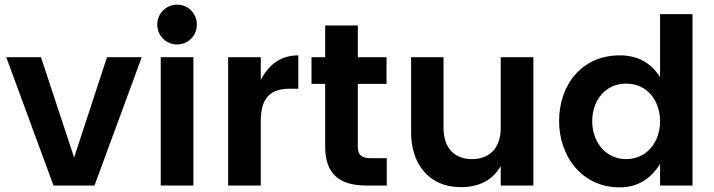

<svg xmlns="http://www.w3.org/2000/svg" viewBox="-20 -801 3085 829"><path d="M211 0H388L592 -554H442L300 -121L157 -554H7Z M830 -695C830 -743 792 -781 745 -781C697 -781 659 -743 659 -695C659 -647 697 -609 745 -609C792 -609 830 -647 830 -695ZM815 0V-554H674V0Z M965 -554V0H1106V-278C1106 -381 1149 -418 1233 -418H1268V-562C1197 -562 1143 -527 1106 -456V-554Z M1583 -118C1540 -118 1525 -132 1525 -168V-439H1649V-554H1525V-691H1384V-554H1325V-439H1384V-168C1384 -48 1448 0 1561 0H1650V-118Z M2142 -249C2142 -162 2094 -114 2018 -114C1942 -114 1895 -162 1895 -249V-554H1755V-229C1755 -97 1829 7 1969 7C2049 7 2107 -23 2142 -84V0H2283V-554H2142Z M2684 -114C2592 -114 2537 -191 2537 -278C2537 -364 2591 -440 2683 -440C2776 -440 2830 -365 2830 -277C2830 -191 2775 -114 2684 -114ZM2830 -468C2790 -531 2732 -562 2656 -562C2492 -562 2394 -435 2394 -278C2394 -125 2494 8 2655 8C2730 8 2788 -26 2830 -93V0H2970V-740H2830Z"/></svg>

Font: Matrixport Bold
Style: Regular
Weight: 600
Designer: Ninad Kale (Devanagari), Jonny Pinhorn (Latin)
Foundry: Indian Type Foundry
Version: Version 2.000;PS 1.0;hotconv 1.0.79;makeotf.lib2.5.61930; tt